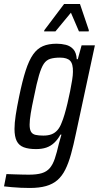

<svg xmlns="http://www.w3.org/2000/svg" viewBox="-56 -735 491 953"><path d="M92 198Q71 198 47.5 197Q24 196 2.5 194Q-19 192 -36 190L-24 129Q-1 130 18 130.5Q37 131 54.5 131.5Q72 132 87 132Q127 132 151.5 124.5Q176 117 191 99.5Q206 82 216 52.5Q226 23 236 -21Q239 -31 242.5 -44Q246 -57 249 -67H244Q231 -43 213.5 -26.5Q196 -10 174 -2.5Q152 5 123 5Q86 5 62 -4Q38 -13 27 -35Q16 -57 16 -95Q16 -124 22 -163.5Q28 -203 39 -256Q55 -334 71.5 -385Q88 -436 108.5 -465Q129 -494 157 -506Q185 -518 225 -518Q249 -518 271 -512.5Q293 -507 308 -490.5Q323 -474 325 -441H330L349 -510H415L321 -73Q309 -15 296.5 30Q284 75 268 107Q252 139 229 159Q206 179 172.5 188.5Q139 198 92 198ZM159 -62Q183 -62 200 -68.5Q217 -75 229.5 -89.5Q242 -104 250 -126Q257 -142 264.5 -167.5Q272 -193 279 -222.5Q286 -252 292 -282Q298 -312 302 -337Q306 -362 306 -378Q307 -418 292 -433.5Q277 -449 242 -449Q213 -449 193.5 -443Q174 -437 161.5 -418.5Q149 -400 137.5 -361Q126 -322 113 -256Q102 -206 96.5 -172Q91 -138 91 -116Q91 -93 98 -81Q105 -69 120.5 -65.5Q136 -62 159 -62ZM163 -579 164 -585 262 -715H341L385 -585L384 -579H336L296 -672L219 -579Z"/></svg>

Font: Saira Condensed
Style: Italic
Weight: 400
Width: 3
Italic angle: -12°
Designer: Hector Gatti with collaboration of the Omnibus-Type team
Foundry: Omnibus-Type
Version: Version 1.100